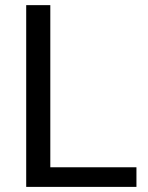

<svg xmlns="http://www.w3.org/2000/svg" viewBox="-20 -731 578 751"><path d="M176.8 -76.7H513.7V0H82.5V-710.9H176.8Z"/></svg>

Font: RobotoDraft
Style: Regular
Weight: 400
Designer: Google
Foundry: Google
Version: Version 2.000988-w1; 2014